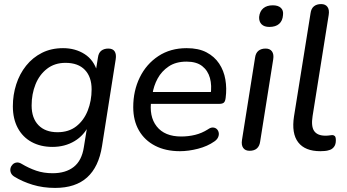

<svg xmlns="http://www.w3.org/2000/svg" viewBox="-20 -732 1702 941"><path d="M250 189Q191 189 140 173.5Q89 158 49 133Q37 125 33 114Q29 103 31.5 92.5Q34 82 42 74Q50 66 61.5 64.5Q73 63 86 71Q121 92 157.5 104.5Q194 117 238 117Q302 117 341.5 86Q381 55 391 -11L409 -122L417 -121Q393 -69 345.5 -40.5Q298 -12 237 -12Q179 -12 135 -36Q91 -60 67 -105Q43 -150 43 -211Q43 -267 59.5 -318.5Q76 -370 108 -410Q140 -450 185.5 -473Q231 -496 289 -496Q349 -496 394.5 -467Q440 -438 457 -380L446 -363L460 -450Q463 -473 476.5 -483.5Q490 -494 511 -494Q533 -494 542 -480Q551 -466 547 -441L480 -16Q464 86 407 137.5Q350 189 250 189ZM262 -84Q317 -84 354 -113Q391 -142 410 -190Q429 -238 429 -294Q429 -355 396 -389.5Q363 -424 301 -424Q248 -424 210.5 -395Q173 -366 154 -318.5Q135 -271 135 -215Q135 -153 168.5 -118.5Q202 -84 262 -84Z M862 9Q792 9 740.5 -17.5Q689 -44 661 -92.5Q633 -141 633 -207Q633 -287 665 -352.5Q697 -418 756 -457Q815 -496 895 -496Q953 -496 992 -475.5Q1031 -455 1054 -420.5Q1077 -386 1084.5 -342.5Q1092 -299 1086 -253Q1084 -235 1077 -229Q1070 -223 1055 -223H704L712 -281H1030L1012 -267Q1019 -313 1009 -349.5Q999 -386 971 -408Q943 -430 894 -430Q842 -430 807 -406.5Q772 -383 752.5 -347Q733 -311 727 -270L722 -245Q709 -162 748 -112.5Q787 -63 868 -63Q903 -63 936 -71Q969 -79 999 -98Q1013 -108 1024.5 -107Q1036 -106 1043 -99Q1050 -92 1052 -81.5Q1054 -71 1049 -59.5Q1044 -48 1031 -39Q997 -15 950.5 -3Q904 9 862 9Z M1203 7Q1182 7 1172 -7Q1162 -21 1166 -46L1230 -449Q1233 -472 1246.5 -483Q1260 -494 1282 -494Q1303 -494 1313 -480Q1323 -466 1319 -441L1255 -38Q1252 -16 1239 -4.5Q1226 7 1203 7ZM1300 -600Q1275 -600 1262 -613Q1249 -626 1250 -649Q1253 -677 1270.5 -691.5Q1288 -706 1317 -706Q1343 -706 1356.5 -693.5Q1370 -681 1367 -658Q1365 -630 1348 -615Q1331 -600 1300 -600Z M1550 9Q1475 9 1441.5 -34.5Q1408 -78 1421 -162L1502 -667Q1505 -690 1518.5 -701Q1532 -712 1554 -712Q1575 -712 1585 -698Q1595 -684 1591 -659L1512 -163Q1504 -112 1520 -89.5Q1536 -67 1575 -67Q1588 -67 1595.5 -68.5Q1603 -70 1608 -70Q1616 -70 1621 -65Q1626 -60 1626 -44Q1626 -23 1616 -11Q1606 1 1592 4Q1584 7 1571.5 8Q1559 9 1550 9Z"/></svg>

Font: Nunito ExtraLight Medium
Style: Italic
Weight: 500
Italic angle: -9°
Version: Version 3.602